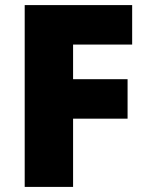

<svg xmlns="http://www.w3.org/2000/svg" viewBox="-20 -734 579 754"><path d="M267 0H77V-714H499V-559H267V-423H481V-268H267Z"/></svg>

Font: Noto Sans Arabic Blk
Style: Regular
Weight: 900
Designer: Monotype Design Team, Nadine Chahine, Nizar Qandah and Khaled Hosny
Foundry: Monotype Imaging Inc.
Version: Version 2.012; ttfautohint (v1.8.4.7-5d5b)